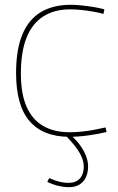

<svg xmlns="http://www.w3.org/2000/svg" viewBox="-20 -560 492 800"><path d="M47 -256Q47 -354 73.5 -417Q100 -480 151 -510Q202 -540 274 -540Q295 -540 319.5 -537.5Q344 -535 369 -531Q394 -527 415 -521L411 -502Q390 -508 366 -512Q342 -516 318 -518.5Q294 -521 272 -521Q207 -521 161 -492Q115 -463 91 -404Q67 -345 67 -253Q67 -170 90.5 -116Q114 -62 159.5 -35.5Q205 -9 270 -9Q293 -9 319 -11.5Q345 -14 371.5 -19Q398 -24 420 -29L424 -10Q392 -2 349.5 4Q307 10 269 10Q160 10 103.5 -55Q47 -120 47 -256ZM185 182Q207 192 227 197Q247 202 264 202Q296 202 312.5 184Q329 166 329 134Q329 112 318.5 90Q308 68 290 45.5Q272 23 249 0H271Q294 19 311 41.5Q328 64 337.5 87.5Q347 111 347 134Q347 158 338.5 177.5Q330 197 312 208.5Q294 220 266 220Q248 220 225.5 215Q203 210 177 198Z"/></svg>

Font: Georama ExtraCondensed Thin Thin
Style: Regular
Weight: 250
Version: Version 1.001